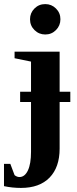

<svg xmlns="http://www.w3.org/2000/svg" viewBox="-28 -714 381 947"><path d="M266.1 -210.9V19Q266.1 110.8 216.6 161.9Q167 212.9 75.7 212.9Q32.2 212.9 -8.3 204.1V94.2H22.9L43.9 149.9Q55.7 159.2 67.9 159.2Q94.2 159.2 109.6 126.7Q125 94.2 125 34.7V-210.9H71.3V-261.7H125V-410.2L43.9 -426.8V-459H266.1V-261.7H318.8V-210.9ZM270 -619.1Q270 -587.9 248.3 -565.9Q226.6 -543.9 195.3 -543.9Q164.1 -543.9 142.1 -565.7Q120.1 -587.4 120.1 -619.1Q120.1 -649.9 141.8 -671.9Q163.6 -693.8 195.3 -693.8Q226.1 -693.8 248 -672.1Q270 -650.4 270 -619.1Z"/></svg>

Font: Tinos
Style: Bold
Weight: 700
Designer: Steve Matteson
Foundry: Monotype Imaging Inc.
Version: Version 1.23